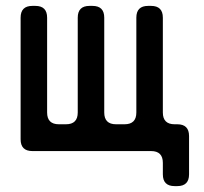

<svg xmlns="http://www.w3.org/2000/svg" viewBox="-20 -505 692 652"><path d="M90 8H493Q533 8 533 48V87Q533 127 573 127H582Q622 127 622 87V-43Q622 -83 582 -83H573Q533 -83 533 -123V-445Q533 -485 493 -485H483Q443 -485 443 -445V-123Q443 -83 403 -83H374Q334 -83 334 -123V-445Q334 -485 294 -485H284Q244 -485 244 -445V-123Q244 -83 204 -83H180Q140 -83 140 -123V-445Q140 -485 100 -485H90Q50 -485 50 -445V-32Q50 8 90 8Z"/></svg>

Font: WDXL Lubrifont TC
Style: Regular
Weight: 400
Designer: [WDXL Lubrifont] Copyright 2020-2022 (c) NightFurySL2001, Skr-ZERO; [ZCOOL QingKe HuangYou] Copyright 2018-2022 (c) The 
Version: Version 2.001;hotconv 1.1.1;makeotfexe 2.6.0